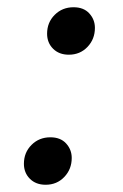

<svg xmlns="http://www.w3.org/2000/svg" viewBox="-20 -499 340 530"><path d="M106 11Q79 11 62.5 -5.5Q46 -22 46 -47Q46 -78 67 -99Q88 -120 119 -120Q147 -120 162.5 -103Q178 -86 178 -63Q178 -32 157.5 -10.5Q137 11 106 11ZM170 -348Q143 -348 126.5 -364.5Q110 -381 110 -406Q110 -437 131 -458Q152 -479 183 -479Q211 -479 226.5 -462Q242 -445 242 -422Q242 -391 221.5 -369.5Q201 -348 170 -348Z"/></svg>

Font: Source Serif 4 SmText
Style: Italic
Weight: 400
Italic angle: -12°
Designer: Frank Grießhammer
Foundry: Adobe
Version: Version 4.005;hotconv 1.1.0;makeotfexe 2.6.0